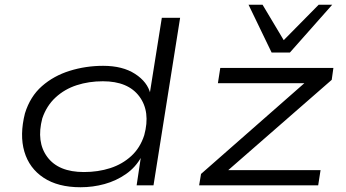

<svg xmlns="http://www.w3.org/2000/svg" viewBox="-20 -780 1456 808"><path d="M319 8Q224 8 163.5 -32Q103 -72 82.5 -142Q62 -212 85 -303Q107 -374 156.5 -417.5Q206 -461 273.5 -482Q341 -503 414 -503Q496 -503 548.5 -469Q601 -435 613 -385H610L661 -705H738L626 0H555L573 -120H575Q551 -76 510 -47.5Q469 -19 420 -5.5Q371 8 319 8ZM333 -56Q393 -56 444 -72.5Q495 -89 532.5 -123.5Q570 -158 587 -211Q614 -310 566.5 -374Q519 -438 413 -438Q354 -438 303 -421.5Q252 -405 214 -370Q176 -335 158 -282Q132 -183 179 -119.5Q226 -56 333 -56ZM818 0 826 -48 1294 -459 1290 -430H897L907 -494H1383L1376 -444L905 -33L910 -64H1329L1319 0ZM1123 -559 1026 -760H1085L1174 -611L1321 -760H1378L1200 -559Z"/></svg>

Font: Nunito Sans 7pt Expanded Light
Style: Italic
Weight: 300
Width: 7
Italic angle: -9°
Designer: Vernon Adams
Foundry: Vernon Adams
Version: Version 3.101;gftools[0.9.27]